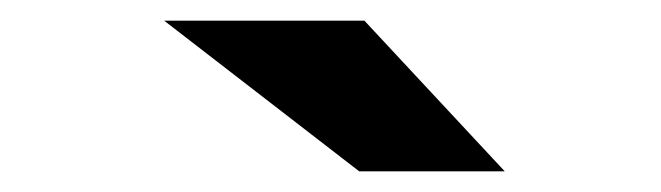

<svg xmlns="http://www.w3.org/2000/svg" viewBox="-20 -767 640 186"><path d="M328 -601 139 -747H333L469 -601Z"/></svg>

Font: Red Hat Text VF
Style: Italic
Weight: 400
Italic angle: -12°
Designer: Pentagram, MCKL
Foundry: Pentagram, MCKL
Version: Version 1.023